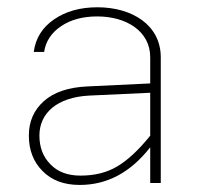

<svg xmlns="http://www.w3.org/2000/svg" viewBox="-20 -508 567 533"><path d="M426.3 -349.1C426.3 -438.5 346.7 -487.8 250.5 -487.8C202.6 -487.8 162.6 -476.6 129.9 -454.1C97.2 -431.6 78.6 -401.4 73.7 -363.8H102.5C106.9 -393.6 123 -417.5 149.9 -435.5C176.8 -453.6 210.4 -462.4 250 -462.4C330.1 -462.4 397 -421.9 397 -349.1V-276.4L222.7 -268.1C169.4 -265.6 129.4 -252 101.6 -227.1C73.7 -202.1 60.1 -170.4 60.1 -131.8C60.1 -91.3 72.8 -58.6 98.1 -33.2C123.5 -7.3 157.7 5.4 201.2 5.4C275.4 5.4 340.8 -27.3 397 -99.1V0H426.3ZM89.4 -131.8C89.4 -193.8 138.2 -238.3 228.5 -242.7L397 -250.5V-131.3C364.3 -90.8 333.5 -62.5 305.2 -45.9C276.4 -28.8 242.7 -20.5 203.6 -20.5C168 -20.5 140.1 -30.8 120.1 -51.8C99.6 -72.3 89.4 -99.1 89.4 -131.8Z"/></svg>

Font: Estedad Thin
Style: Regular
Weight: 100
Designer: Amin Abedi
Version: Version 7.3